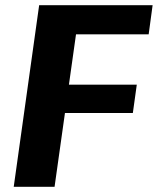

<svg xmlns="http://www.w3.org/2000/svg" viewBox="-20 -720 608 740"><path d="M237.4 -587.8 284.7 -671.1 236.7 -330.2 210.3 -393.7H507.2L492 -284.4H194.5L239.3 -348L190.3 0H32.9L130.9 -700H568.2L553 -587.8Z"/></svg>

Font: Pathway Extreme 8pt Thin 12pt
Style: Italic
Weight: 100
Italic angle: -8°
Version: Version 1.001;gftools[0.9.26]